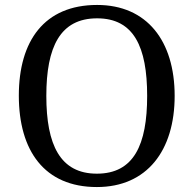

<svg xmlns="http://www.w3.org/2000/svg" viewBox="-20 -745 782 775"><path d="M371 10C573 10 685 -137 685 -358C685 -580 573 -725 372 -725C159 -725 56 -580 56 -359C56 -137 159 10 371 10ZM371 -44C223 -44 167 -160 167 -358C167 -556 223 -671 372 -671C520 -671 574 -556 574 -358C574 -160 520 -44 371 -44Z"/></svg>

Font: Noto Fangsong KSS Vertical
Style: Regular
Weight: 400
Designer: LIU Zhao, ZHANG Congyu, Kushim JIANG
Foundry: Guyu Beijing Co. Ltd.
Version: Version 1.000;November 16, 2022;FontCreator 11.5.0.2427 64-b